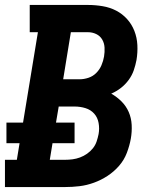

<svg xmlns="http://www.w3.org/2000/svg" viewBox="-21 -755 641 775"><path d="M-1 0V-110H47L58 -177H5V-260H72L132 -625H99V-735H334Q364 -735 393.5 -730Q423 -725 448 -712Q473 -699 492 -678Q511 -657 521.5 -630Q532 -603 533.5 -573Q535 -543 530 -513Q526 -492 519 -471.5Q512 -451 498.5 -432.5Q485 -414 467 -400Q449 -386 428 -377Q451 -364 469.5 -345.5Q488 -327 498.5 -303Q509 -279 510.5 -251Q512 -223 507 -195Q502 -167 491 -138Q480 -109 459.5 -85.5Q439 -62 413 -45Q387 -28 358 -17.5Q329 -7 300 -3.5Q271 0 242 0ZM300 -435Q318 -435 336 -441Q354 -447 367.5 -460.5Q381 -474 388.5 -491.5Q396 -509 399 -527Q402 -545 401 -563Q400 -581 391.5 -595.5Q383 -610 367.5 -617.5Q352 -625 334 -625H265L234 -435ZM242 -110Q257 -110 272 -112Q287 -114 302 -119.5Q317 -125 330.5 -134.5Q344 -144 354 -156.5Q364 -169 369 -184Q374 -199 377 -214Q381 -236 377 -258.5Q373 -281 359 -296.5Q345 -312 324 -318.5Q303 -325 280 -325H216L205 -260H280V-177H191L180 -110Z"/></svg>

Font: Iosevka Slab XBdExObl
Style: Regular
Weight: 800
Width: 7
Italic angle: -9°
Monospace: yes
Designer: Belleve Invis
Foundry: Belleve Invis
Version: Version 11.1.0; ttfautohint (v1.8.3)